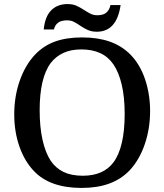

<svg xmlns="http://www.w3.org/2000/svg" viewBox="-20 -914 807 944"><path d="M718 -368Q718 -282 692 -205.5Q666 -129 618 -77Q576 -33 517.5 -11.5Q459 10 381 10Q303 10 244 -11Q185 -32 146 -74Q101 -121 75.5 -193.5Q50 -266 50 -352Q50 -439 76.5 -515.5Q103 -592 150 -643Q192 -688 248.5 -709Q305 -730 384 -730Q461 -730 519.5 -709.5Q578 -689 621 -646Q669 -597 693.5 -523.5Q718 -450 718 -368ZM175 -372Q175 -290 189 -227Q203 -164 229 -124Q254 -87 292.5 -68.5Q331 -50 387 -50Q489 -50 538 -116Q565 -152 579 -212Q593 -272 593 -354Q593 -436 578.5 -497.5Q564 -559 538 -597Q512 -635 472.5 -653Q433 -671 380 -671Q329 -671 292 -654Q255 -637 230 -605Q175 -532 175 -372ZM195 -769Q201 -832 231.5 -863Q262 -894 312 -894Q338 -894 356.5 -885.5Q375 -877 391 -866.5Q407 -856 423 -847.5Q439 -839 458 -839Q488 -839 503 -852Q518 -865 523 -889H573Q554 -758 456 -758Q431 -758 412 -766.5Q393 -775 377 -786Q361 -797 345.5 -805.5Q330 -814 310 -814Q280 -814 265 -802Q250 -790 245 -769Z"/></svg>

Font: Domine Medium
Style: Regular
Weight: 500
Designer: Pablo Impallari, Rodrigo Fuenzalida, Brenda Gallo
Foundry: Pablo Impallari, Rodrigo Fuenzalida, Brenda Gallo
Version: Version 2.000